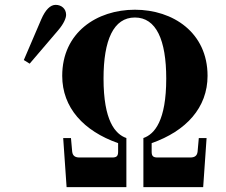

<svg xmlns="http://www.w3.org/2000/svg" viewBox="-20 -770 930 790"><path d="M236 -458C236 -327 324 -231 466 -181V-146C466 -128 460 -122 442 -122H307C289 -122 279 -129 277 -146L272 -202H240L254 0H500V-202C454 -218 406 -273 406 -447C406 -605 447 -698 535 -698C623 -698 664 -605 664 -447C664 -273 616 -218 570 -202V0H816L830 -202H798L793 -146C791 -129 781 -122 763 -122H628C610 -122 604 -128 604 -146V-181C746 -231 834 -327 834 -458C834 -636 692 -730 535 -730C378 -730 236 -636 236 -458ZM78 -523 102 -508 219 -645C244 -674 252 -697 252 -709C252 -734 233 -750 209 -750C187 -750 167 -730 150 -691Z"/></svg>

Font: Old Standard
Style: Bold
Weight: 700
Designer: Alexey Kryukov <alexios@thessalonica.org.ru>
Version: Version 2.0.2